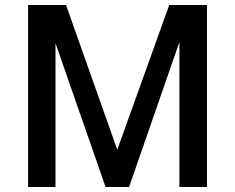

<svg xmlns="http://www.w3.org/2000/svg" viewBox="-20 -743 934 763"><path d="M91.5 0V-723H242.5L446 -148L652.5 -723H802.5V0H693V-576L493 0H399.5L200.5 -571.5V0Z"/></svg>

Font: Public Sans Medium
Style: Regular
Weight: 500
Designer: The Public Sans Project Authors: Dan O. Williams and USWDS (Libre Franklin designed by Pablo Impallari and Rodrigo Fuenz
Version: Version 1.007